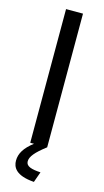

<svg xmlns="http://www.w3.org/2000/svg" viewBox="-136 -753 533 985"><g transform="rotate(15 130.0 -260.5)"><path d="M175 0V-710H85V0H105C59 35 38 69 38 107C38 141 56 182 155 189L175 133C127 130 97 122 97 95C97 70 120 42 175 0Z"/></g></svg>

Font: FIGSv2-sans-serif Medium
Style: Regular
Weight: 500
Designer: Matt McInerney, Pablo Impallari, Rodrigo Fuenzalida,Mirko Velimirovic
Foundry: Matt McInerney, Pablo Impallari, Rodrigo Fuenzalida
Version: Version 4.021;hotconv 1.0.109;makeotfexe 2.5.65596